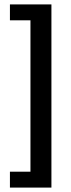

<svg xmlns="http://www.w3.org/2000/svg" viewBox="-20 -701 320 870"><path d="M25 149V77H118V-609H25V-681H213V149Z"/></svg>

Font: Mukta Mahee SemiBold
Style: Regular
Weight: 600
Designer: Shuchita Grover, Noopur Datye, Girish Dalvi, Yashodeep Gholap
Foundry: Ek Type
Version: Version 2.538;PS 1.000;hotconv 16.6.51;makeotf.lib2.5.65220;